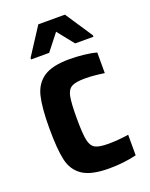

<svg xmlns="http://www.w3.org/2000/svg" viewBox="-137 -787 677 868"><g transform="rotate(-20 201.5 -353.0)"><path d="M43 -255Q43 -353 56 -407.5Q69 -462 110.5 -490Q152 -518 235 -518Q269 -518 304.5 -514Q340 -510 364 -503V-404Q310 -412 271 -412Q226 -412 206.5 -401Q187 -390 181 -358.5Q175 -327 175 -255Q175 -182 181.5 -150.5Q188 -119 207 -108.5Q226 -98 271 -98Q315 -98 368 -106V-7Q306 8 236 8Q150 8 108.5 -20Q67 -48 55 -101.5Q43 -155 43 -255ZM72 -576V-583L157 -714H285L372 -583V-576H284L221 -655L159 -576Z"/></g></svg>

Font: Saira Semi Condensed SemiBold
Style: Regular
Weight: 600
Width: 4
Designer: Hector Gatti with collaboration of the Omnibus-Type team
Foundry: Omnibus-Type
Version: Version 1.001; ttfautohint (v1.8)